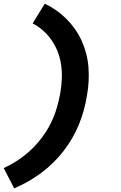

<svg xmlns="http://www.w3.org/2000/svg" viewBox="-38 -861 658 1042"><path d="M39 161 -18 51Q24 32 62 6.5Q100 -19 132.5 -50Q165 -81 192.5 -118.5Q220 -156 239 -195Q258 -234 270.5 -276.5Q283 -319 290 -361Q296 -398 297.5 -435.5Q299 -473 293.5 -510Q288 -547 275.5 -579.5Q263 -612 243 -641.5Q223 -671 196.5 -694.5Q170 -718 139 -734L205 -841Q237 -826 267 -805Q297 -784 322.5 -758.5Q348 -733 369 -703Q390 -673 405 -640Q420 -607 429.5 -571Q439 -535 442 -497Q445 -459 443 -420.5Q441 -382 434 -343Q428 -304 417 -264Q406 -224 390.5 -186Q375 -148 354 -111.5Q333 -75 307 -41.5Q281 -8 250.5 22Q220 52 185.5 77.5Q151 103 114 124Q77 145 39 161Z"/></svg>

Font: Iosevka Curly Heavy Extended
Style: Italic
Weight: 900
Width: 7
Italic angle: -9°
Monospace: yes
Designer: Belleve Invis
Foundry: Belleve Invis
Version: Version 11.1.0; ttfautohint (v1.8.3)